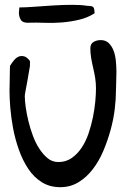

<svg xmlns="http://www.w3.org/2000/svg" viewBox="-20 -776 542 798"><path d="M19.5 -398.4Q19.5 -404.3 20 -419.4Q20.5 -434.6 20.5 -451.2Q20.5 -467.8 21 -481.9Q21.5 -496.1 21.5 -502Q28.3 -513.7 37.6 -524.9Q46.9 -536.1 57.1 -540.5Q67.4 -544.9 79.6 -542Q91.8 -539.1 104.5 -522.5V-514.6V-502Q103.5 -497.1 100.6 -479Q97.7 -460.9 93.8 -439.5Q89.8 -418 86.4 -399.9Q83 -381.8 83 -377Q83 -358.4 86.9 -330.6Q90.8 -302.7 98.1 -272.5Q105.5 -242.2 116.7 -211.9Q127.9 -181.6 143.6 -157.7Q159.2 -133.8 178.2 -118.2Q197.3 -102.5 222.7 -102.5Q253.9 -102.5 277.8 -119.1Q301.8 -135.7 319.3 -162.1Q336.9 -188.5 348.1 -221.7Q359.4 -254.9 366.2 -288.6Q373 -322.3 376 -353.5Q378.9 -384.8 378.9 -408.2Q378.9 -431.6 375.5 -452.6Q372.1 -473.6 367.2 -494.1Q362.3 -514.6 358.9 -534.7Q355.5 -554.7 355.5 -575.2Q355.5 -593.8 368.7 -601.6Q381.8 -609.4 398.4 -609.4Q418.9 -609.4 431.6 -597.2Q444.3 -585 451.7 -566.4Q459 -547.9 461.4 -523.9Q463.9 -500 463.9 -476.6Q463.9 -453.1 462.9 -432.1Q461.9 -411.1 461.9 -398.4Q461.9 -365.2 457 -323.2Q452.1 -281.2 439.9 -236.8Q427.7 -192.4 409.7 -149.4Q391.6 -106.4 365.7 -72.8Q339.8 -39.1 306.2 -18.6Q272.5 2 230.5 2Q186.5 2 153.3 -19Q120.1 -40 97.2 -74.7Q74.2 -109.4 58.6 -153.3Q43 -197.3 34.7 -241.2Q26.4 -285.2 22.9 -326.7Q19.5 -368.2 19.5 -398.4ZM58.6 -723.6Q58.6 -726.6 59.6 -734.9Q60.5 -743.2 60.5 -745.1Q85 -745.1 123.5 -748Q162.1 -751 202.6 -753.4Q243.2 -755.9 280.8 -755.9Q318.4 -755.9 340.8 -752Q358.4 -752 365.7 -748Q373 -744.1 373 -720.7Q343.8 -702.1 308.1 -693.8Q272.5 -685.5 235.8 -682.6Q199.2 -679.7 164.6 -681.2Q129.9 -682.6 102.5 -681.6Q76.2 -679.7 67.4 -692.4Q58.6 -705.1 58.6 -723.6Z"/></svg>

Font: Gloria Hallelujah
Style: Regular
Weight: 400
Designer: Kimberly Geswein
Foundry: Kimberly Geswein
Version: Version 1.004 2010